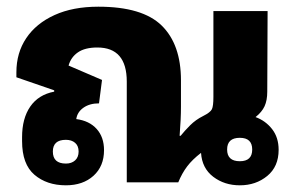

<svg xmlns="http://www.w3.org/2000/svg" viewBox="-20 -545 892 574"><path d="M177 9Q120 9 83 -22.5Q46 -54 46 -123V-135Q46 -191 70.5 -226.5Q95 -262 142 -271V-275L29 -314V-329Q29 -387 58.5 -431Q88 -475 143 -500Q198 -525 274 -525Q406 -525 463.5 -468.5Q521 -412 521 -305V-226Q521 -208 520 -186.5Q519 -165 517 -139H520Q532 -154 548.5 -170.5Q565 -187 587 -198Q609 -209 613.5 -218.5Q618 -228 618 -255V-512H780L779 -271Q779 -245 771 -227.5Q763 -210 744 -195Q774 -184 793.5 -159Q813 -134 813 -97Q813 -47 779 -19Q745 9 697 9Q651 9 617.5 -16.5Q584 -42 581 -88Q555 -68 539.5 -47.5Q524 -27 513 0H359V-301Q359 -403 271 -403Q234 -403 213 -388.5Q192 -374 185 -349L285 -306L276 -236Q248 -236 229.5 -223Q211 -210 208 -189Q247 -184 269 -159.5Q291 -135 291 -96Q291 -48 259.5 -19.5Q228 9 177 9ZM697 -63Q734 -63 734 -98Q734 -133 697 -133Q659 -133 659 -98Q659 -63 697 -63ZM177 -56Q194 -56 204.5 -65.5Q215 -75 215 -92Q215 -109 204.5 -118Q194 -127 177 -127Q138 -127 138 -92Q138 -56 177 -56Z"/></svg>

Font: Noto Sans Thai Looped UI ExtraBold
Style: Regular
Weight: 800
Designer: Cadson Demak Team
Foundry: Cadson Demak Co., Ltd.
Version: Version 1.000